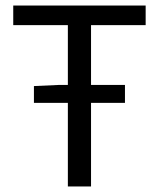

<svg xmlns="http://www.w3.org/2000/svg" viewBox="-20 -676 576 696"><path d="M103 -303V-364L191 -368H433V-303ZM226 0V-585H28V-656H508V-585H310V0Z"/></svg>

Font: Source Sans 3 ExtraLight
Style: Regular
Weight: 400
Version: Version 3.052;hotconv 1.1.0;makeotfexe 2.6.0